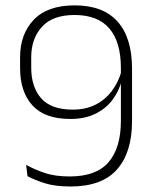

<svg xmlns="http://www.w3.org/2000/svg" viewBox="-20 -668 560 698"><path d="M251.5 -648.5Q355 -648.5 407.5 -589.5Q460 -530.5 460 -418.5V-228Q460 -113.5 405.2 -51.8Q350.5 10 236.5 10Q180 10 142.5 -2Q105 -14 80 -27.5L75 -68.5Q107 -51 144 -38.8Q181 -26.5 233.5 -26.5Q330 -26.5 374.8 -78.5Q419.5 -130.5 419.5 -229V-420.5Q419.5 -515.5 377.5 -564.5Q335.5 -613.5 251 -613.5Q171 -613.5 132.2 -570.2Q93.5 -527 93.5 -460V-422.5Q93.5 -352 129.5 -310.8Q165.5 -269.5 245 -269.5Q291 -269.5 326.2 -287Q361.5 -304.5 385.8 -336.2Q410 -368 422 -410L431.5 -377.5H423Q413.5 -338 389.5 -305.8Q365.5 -273.5 327 -254.5Q288.5 -235.5 235.5 -235.5Q143 -235.5 98 -284.8Q53 -334 53 -420.5V-460Q53 -544 102.8 -596.2Q152.5 -648.5 251.5 -648.5Z"/></svg>

Font: Anek Latin ExtraLight
Style: Regular
Weight: 250
Designer: Yesha Goshar
Foundry: Ek Type
Version: Version 1.003